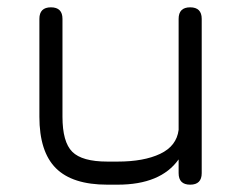

<svg xmlns="http://www.w3.org/2000/svg" viewBox="-20 -504 668 524"><path d="M499 -484Q530.5 -484 530.5 -452.5V-31.5Q530.5 0 499 0Q467.5 0 467.5 -31.5V-69Q418.5 0 301 0H273Q177.5 0 132.5 -45Q87.5 -90 87.5 -185.5V-452.5Q87.5 -484 119 -484Q150.5 -484 150.5 -452.5V-185.5Q150.5 -116.5 177.2 -89.8Q204 -63 273 -63H301Q372.5 -63 417.2 -84.2Q462 -105.5 467.5 -149.5V-452.5Q467.5 -484 499 -484Z"/></svg>

Font: Jura Light Medium
Style: Regular
Weight: 500
Version: Version 5.106